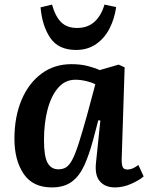

<svg xmlns="http://www.w3.org/2000/svg" viewBox="-20 -804 649 838"><path d="M511 -107Q511 -84 516 -74Q521 -64 537 -64Q558 -64 584 -84L607 -34Q589 -18 553.5 -2Q518 14 482 14Q439 14 416 -12.5Q393 -39 399 -94L418 -278L409 -279L386 -192Q369 -129 348 -82.5Q327 -36 293.5 -11Q260 14 206 14Q123 14 83 -45.5Q43 -105 43 -198Q43 -294 74 -367.5Q105 -441 161 -482.5Q217 -524 292 -524Q332 -524 364.5 -515.5Q397 -507 415 -498L498 -522L524 -510ZM235 -65Q254 -65 268 -73.5Q282 -82 295 -106Q308 -130 323 -176.5Q338 -223 359 -298L396 -436Q382 -444 357 -450Q332 -456 309 -456Q264 -456 233.5 -420.5Q203 -385 187.5 -325.5Q172 -266 172 -193Q172 -122 187.5 -93.5Q203 -65 235 -65ZM312 -586Q235 -586 199.5 -638.5Q164 -691 157 -772L207 -784Q222 -731 247.5 -706.5Q273 -682 316 -682Q363 -682 392.5 -709Q422 -736 436 -784L487 -773Q480 -723 458.5 -680.5Q437 -638 400 -612Q363 -586 312 -586Z"/></svg>

Font: Literata 12pt SemiBold
Style: Italic
Weight: 600
Italic angle: -2°
Designer: Latin by Veronika Burian and Jose Scaglione. Greek by Irene Vlachou. Cyrillic by Vera Evstafieva
Foundry: TypeTogether
Version: Version 3.002